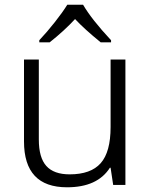

<svg xmlns="http://www.w3.org/2000/svg" viewBox="-20 -786 640 816"><path d="M147 -615Q180 -650 213.5 -692.5Q247 -735 266 -766H333Q369 -704 452 -615V-606H408Q338 -663 299 -705Q253 -655 191 -606H147ZM82 -185V-533H145V-193Q145 -116 177 -80.5Q209 -45 276 -45Q366 -45 408 -92.5Q450 -140 450 -246V-533H513V0H461L450 -73H447Q394 10 265 10Q82 10 82 -185Z"/></svg>

Font: OpenSansMMV
Style: Light
Weight: 300
Foundry: Ascender Corporation
Version: Version 4.001